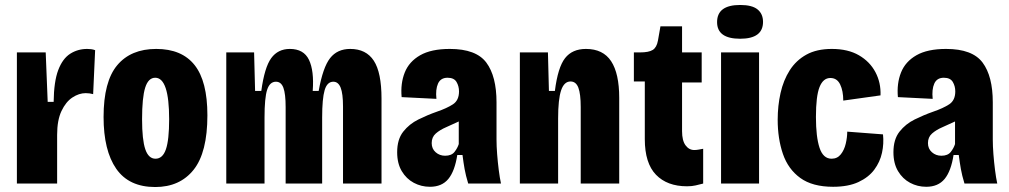

<svg xmlns="http://www.w3.org/2000/svg" viewBox="-20 -739 4063 773"><path d="M48 0V-528H164L172 -329H196Q197 -411 214.5 -457Q232 -503 262.5 -522.5Q293 -542 331 -542Q339 -542 347 -541Q355 -540 363 -537L355 -360Q341 -364 325 -364Q298 -364 271.5 -346.5Q245 -329 227.5 -292Q210 -255 210 -196V0Z M605 14Q499 14 448 -59.5Q397 -133 397 -268Q397 -411 452 -476.5Q507 -542 609 -542Q712 -542 763.5 -477Q815 -412 815 -275Q815 -125 759.5 -55.5Q704 14 605 14ZM606 -100Q635 -100 648 -138Q661 -176 661 -259Q661 -426 605 -426Q577 -426 564.5 -386Q552 -346 552 -259Q552 -176 565 -138Q578 -100 606 -100Z M891 0V-528H1003L1007 -373H1032Q1045 -468 1072 -505Q1099 -542 1147 -542Q1203 -542 1224 -498Q1245 -454 1239 -373H1263Q1280 -468 1309 -505Q1338 -542 1390 -542Q1454 -542 1485 -494.5Q1516 -447 1516 -342V0H1361V-310Q1361 -362 1351.5 -386Q1342 -410 1322 -410Q1297 -410 1287 -376Q1277 -342 1277 -266V0H1130V-308Q1130 -361 1121 -385.5Q1112 -410 1091 -410Q1066 -410 1055.5 -377.5Q1045 -345 1045 -266V0Z M1711 13Q1676 13 1646 -3Q1616 -19 1597.5 -50Q1579 -81 1579 -126Q1579 -178 1603.5 -209Q1628 -240 1664.5 -258Q1701 -276 1738 -289Q1779 -303 1803.5 -319Q1828 -335 1828 -371Q1828 -392 1818 -409Q1808 -426 1782 -426Q1754 -426 1743.5 -402.5Q1733 -379 1737 -341L1597 -348Q1592 -403 1609.5 -447Q1627 -491 1671.5 -516.5Q1716 -542 1791 -542Q1897 -542 1938 -487Q1979 -432 1979 -327V-177Q1979 -151 1981.5 -118.5Q1984 -86 1988 -54.5Q1992 -23 1997 0H1865Q1855 -33 1850.5 -58.5Q1846 -84 1842 -115H1821Q1811 -50 1785 -18.5Q1759 13 1711 13ZM1772 -112Q1798 -112 1810 -127.5Q1822 -143 1827 -159V-250Q1802 -238 1776.5 -227Q1751 -216 1734.5 -201.5Q1718 -187 1718 -163Q1718 -140 1734 -126Q1750 -112 1772 -112Z M2073 0V-528H2186L2190 -373H2214Q2226 -468 2255 -505Q2284 -542 2339 -542Q2408 -542 2440.5 -492.5Q2473 -443 2473 -345V0H2318V-308Q2318 -361 2308.5 -386Q2299 -411 2277 -411Q2251 -411 2239 -375Q2227 -339 2227 -262V0Z M2746 11Q2666 11 2621 -35.5Q2576 -82 2576 -179V-411H2532V-528H2557Q2592 -528 2608 -538Q2624 -548 2629 -576L2639 -633H2726V-528H2805V-407H2726V-211Q2726 -173 2740 -154Q2754 -135 2775 -135Q2783 -135 2791.5 -136.5Q2800 -138 2811 -140V0Q2795 4 2780.5 7.5Q2766 11 2746 11Z M2883 0V-528H3036V0ZM2960 -583Q2867 -583 2867 -650Q2867 -719 2960 -719Q3008 -719 3030 -701Q3052 -683 3052 -651Q3052 -583 2960 -583Z M3334 13Q3251 13 3202 -22.5Q3153 -58 3132 -119.5Q3111 -181 3111 -257Q3111 -313 3122.5 -364.5Q3134 -416 3159.5 -456Q3185 -496 3226.5 -519Q3268 -542 3329 -542Q3394 -542 3438 -516.5Q3482 -491 3504.5 -448.5Q3527 -406 3525 -355L3375 -334Q3375 -373 3362.5 -399Q3350 -425 3323 -425Q3294 -425 3279.5 -388.5Q3265 -352 3265 -268Q3265 -188 3279.5 -144Q3294 -100 3328 -100Q3351 -100 3365 -117.5Q3379 -135 3385 -160.5Q3391 -186 3391 -209L3535 -198Q3539 -161 3531 -124Q3523 -87 3500 -56Q3477 -25 3436 -6Q3395 13 3334 13Z M3709 13Q3674 13 3644 -3Q3614 -19 3595.5 -50Q3577 -81 3577 -126Q3577 -178 3601.5 -209Q3626 -240 3662.5 -258Q3699 -276 3736 -289Q3777 -303 3801.5 -319Q3826 -335 3826 -371Q3826 -392 3816 -409Q3806 -426 3780 -426Q3752 -426 3741.5 -402.5Q3731 -379 3735 -341L3595 -348Q3590 -403 3607.5 -447Q3625 -491 3669.5 -516.5Q3714 -542 3789 -542Q3895 -542 3936 -487Q3977 -432 3977 -327V-177Q3977 -151 3979.5 -118.5Q3982 -86 3986 -54.5Q3990 -23 3995 0H3863Q3853 -33 3848.5 -58.5Q3844 -84 3840 -115H3819Q3809 -50 3783 -18.5Q3757 13 3709 13ZM3770 -112Q3796 -112 3808 -127.5Q3820 -143 3825 -159V-250Q3800 -238 3774.5 -227Q3749 -216 3732.5 -201.5Q3716 -187 3716 -163Q3716 -140 3732 -126Q3748 -112 3770 -112Z"/></svg>

Font: Bricolage Grotesque 12pt Condensed ExtraBold
Style: Regular
Weight: 800
Width: 3
Designer: Mathieu Triay
Foundry: Atelier Triay
Version: Version 1.001; ttfautohint (v1.8.4.7-5d5b);gftools[0.9.33.de